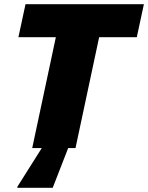

<svg xmlns="http://www.w3.org/2000/svg" viewBox="-20 -708 708 918"><path d="M134 0 247 -530H68L102 -688H668L634 -530H454L341 0ZM63 190V185L191 -18H312L311 -13L232 190Z"/></svg>

Font: Saira Thin ExtraBold
Style: Italic
Weight: 800
Italic angle: -12°
Version: Version 1.101